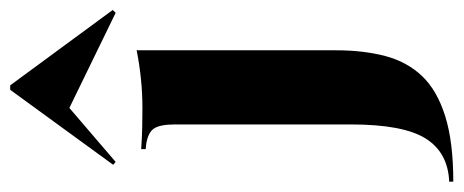

<svg xmlns="http://www.w3.org/2000/svg" viewBox="-333 -429 908 376"><g transform="rotate(-90 121.0 -241.0)"><path d="M65.3 -209.7V-352.4Q65.3 -381.5 57.3 -393.5Q49.2 -405.6 25 -408.9L16.9 -409.7V-418.5Q41.1 -416.9 59.7 -416.5Q78.2 -416.1 96.8 -416.1Q126.6 -416.1 154.4 -419Q182.3 -421.8 210.5 -427.4V-418.5V-209.7ZM-46.8 192.7V184.7Q10.5 182.3 37.9 138.3Q65.3 94.4 65.3 -8.1V-209.7H210.5V-36.3Q210.5 16.9 199.2 59.7Q187.9 102.4 159.7 131.9Q131.5 161.3 81 177Q30.6 192.7 -46.8 192.7ZM-8.1 -468.5 -13.7 -473.4 133.1 -675H141.9L289.5 -474.2L283.9 -468.5L76.6 -569.4L116.1 -575Z"/></g></svg>

Font: Playfair 144pt SemiCondensed Black
Style: Regular
Weight: 900
Width: 4
Designer: Claus Eggers Sørensen
Foundry: Claus Eggers Sørensen
Version: Version 2.203